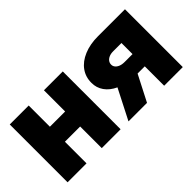

<svg xmlns="http://www.w3.org/2000/svg" viewBox="-47 -888 1245 1245"><g transform="rotate(-45 575.5 -265.0)"><path d="M223.6 -335.9H363.3V-530.3H536.1V0H363.3V-198.2H223.6V0H49.8V-530.3H223.6Z M935.5 -177.7H869.6L778.3 0H608.4L713.9 -206.5Q666 -228.5 640.4 -264.9Q614.7 -301.3 615.2 -346.7Q614.7 -400.4 644.5 -441.9Q674.3 -483.4 730 -506.8Q785.6 -530.3 859.4 -530.3H1106.4V0H935.5ZM863.3 -290H935.5V-391.6H859.4Q836.4 -391.6 820.3 -384Q804.2 -376.5 796.4 -364.5Q788.6 -352.5 789.1 -339.8Q788.6 -327.1 796.9 -315.7Q805.2 -304.2 822 -297.1Q838.9 -290 863.3 -290Z"/></g></svg>

Font: Pretendard GOV Black
Style: Regular
Weight: 900
Designer: Base glyphs from Inter by Rasmus Andersson; Hangeul glyphs from Noto Sans CJK(Source Han Sans) by Jang Soo-young and Kan
Foundry: Kil Hyung-jin
Version: Version 1.309